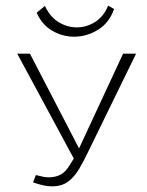

<svg xmlns="http://www.w3.org/2000/svg" viewBox="-20 -652 522 680"><path d="M164 8Q148 8 131.5 4Q115 0 97 -6L107 -32Q122 -28 132.5 -26Q143 -24 152 -24Q195 -24 217 -53Q239 -82 263 -133L416 -462H462L294 -118Q278 -84 261 -55Q244 -26 221.5 -9Q199 8 164 8ZM247 -80 41 -462H86L270 -107ZM242 -522Q201 -522 164.5 -543.5Q128 -565 110 -607L139 -631Q158 -591 188.5 -573Q219 -555 252 -555Q286 -555 316.5 -574Q347 -593 363 -632L384 -620Q367 -571 327 -546.5Q287 -522 242 -522Z"/></svg>

Font: Ysabeau SC ExtraLight
Style: Regular
Weight: 250
Designer: Christian Thalmann (Catharsis Fonts)
Version: Version 2.001;gftools[0.9.30]; featfreeze: smcp